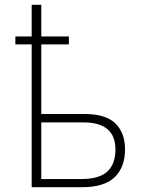

<svg xmlns="http://www.w3.org/2000/svg" viewBox="-20 -780 598 800"><path d="M152 -760V-628H267V-595H152V-305H333Q421 -305 461 -265.5Q501 -226 501 -158Q501 -83 457.5 -41.5Q414 0 322 0H112V-595H44V-628H112V-760ZM328 -270H152V-34H319Q394 -34 427.5 -65.5Q461 -97 461 -157Q461 -270 328 -270Z"/></svg>

Font: Noto Sans Disp ExtLt
Style: Regular
Weight: 200
Designer: Monotype Design Team
Foundry: Monotype Imaging Inc.
Version: Version 2.000;GOOG;noto-source:20170915:90ef993387c0